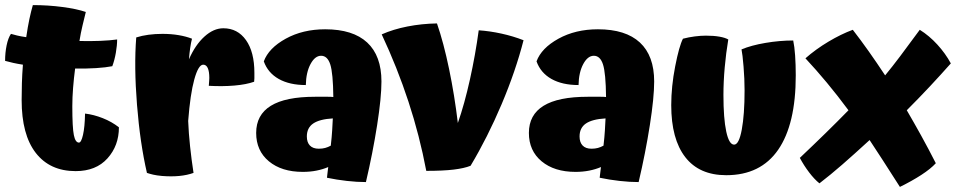

<svg xmlns="http://www.w3.org/2000/svg" viewBox="-25 -678 3754 754"><path d="M309 -232Q343 -228 378.5 -214Q414 -200 442 -178Q442 -106 397 -56Q352 -6 272 -6Q171 -6 115.5 -77.5Q60 -149 60 -285Q60 -317 61 -351.5Q62 -386 65 -424Q45 -427 27 -431Q9 -435 -5 -439Q-5 -471 1 -500Q7 -529 18 -545Q28 -542 42.5 -538.5Q57 -535 78 -532Q84 -573 90.5 -603.5Q97 -634 104 -658Q164 -658 220.5 -650.5Q277 -643 312 -631Q306 -607 299 -577.5Q292 -548 287 -517Q329 -516 367.5 -517.5Q406 -519 435 -523Q435 -500 430 -471Q425 -442 416 -418Q391 -413 352 -410.5Q313 -408 270 -409Q265 -371 262 -333Q259 -295 259 -261Q259 -177 265 -147.5Q271 -118 285 -118Q294 -118 301 -148.5Q308 -179 309 -232Z M714 -203Q716 -154 721.5 -102.5Q727 -51 735 1Q710 10 679 13Q648 16 611 13Q590 11 577 8Q564 5 552 1Q525 -116 513 -266.5Q501 -417 510 -531Q532 -538 558 -541.5Q584 -545 613 -545Q647 -545 676.5 -540Q706 -535 729 -526Q725 -511 722 -490.5Q719 -470 717 -445Q742 -502 778 -534.5Q814 -567 852 -567Q908 -567 941 -520.5Q974 -474 974 -392Q974 -378 974 -370.5Q974 -363 973 -357Q942 -346 895.5 -342Q849 -338 795 -341Q796 -356 796.5 -361.5Q797 -367 797 -372Q797 -397 791 -410.5Q785 -424 773 -424Q754 -424 738 -366Q722 -308 714 -203Z M1473 -358Q1473 -295 1456 -186.5Q1439 -78 1412 37Q1377 37 1337 32.5Q1297 28 1259 20Q1261 3 1262 -6Q1263 -15 1264 -22Q1243 -13 1218 -8Q1193 -3 1164 -3Q1081 -3 1031 -44.5Q981 -86 981 -156Q981 -227 1038.5 -262.5Q1096 -298 1212 -298Q1250 -298 1263 -298Q1276 -298 1284 -297Q1283 -391 1272 -425Q1261 -459 1236 -459Q1212 -459 1194.5 -426.5Q1177 -394 1176 -344Q1112 -344 1069.5 -368Q1027 -392 1011 -437Q1030 -489 1097 -526Q1164 -563 1252 -563Q1361 -563 1417 -511Q1473 -459 1473 -358ZM1180 -142Q1180 -119 1192 -106.5Q1204 -94 1227 -94Q1241 -94 1252 -97Q1263 -100 1274 -106Q1278 -141 1279.5 -166.5Q1281 -192 1282 -213Q1230 -210 1205 -193Q1180 -176 1180 -142Z M2031 -520Q2000 -399 1945 -269Q1890 -139 1823 -27Q1798 -17 1756.5 -12Q1715 -7 1649 -7Q1623 -145 1579 -279Q1535 -413 1474 -543Q1519 -563 1575 -574Q1631 -585 1691 -586Q1717 -511 1738.5 -407.5Q1760 -304 1773 -195Q1799 -269 1820.5 -366Q1842 -463 1855 -559Q1899 -556 1944.5 -546Q1990 -536 2031 -520Z M2544 -358Q2544 -295 2527 -186.5Q2510 -78 2483 37Q2448 37 2408 32.5Q2368 28 2330 20Q2332 3 2333 -6Q2334 -15 2335 -22Q2314 -13 2289 -8Q2264 -3 2235 -3Q2152 -3 2102 -44.5Q2052 -86 2052 -156Q2052 -227 2109.5 -262.5Q2167 -298 2283 -298Q2321 -298 2334 -298Q2347 -298 2355 -297Q2354 -391 2343 -425Q2332 -459 2307 -459Q2283 -459 2265.5 -426.5Q2248 -394 2247 -344Q2183 -344 2140.5 -368Q2098 -392 2082 -437Q2101 -489 2168 -526Q2235 -563 2323 -563Q2432 -563 2488 -511Q2544 -459 2544 -358ZM2251 -142Q2251 -119 2263 -106.5Q2275 -94 2298 -94Q2312 -94 2323 -97Q2334 -100 2345 -106Q2349 -141 2350.5 -166.5Q2352 -192 2353 -213Q2301 -210 2276 -193Q2251 -176 2251 -142Z M2827 10Q2721 10 2666 -61Q2611 -132 2611 -265Q2611 -338 2626.5 -417.5Q2642 -497 2657 -526Q2680 -532 2703.5 -535Q2727 -538 2747 -538Q2778 -538 2800.5 -534Q2823 -530 2835 -523Q2826 -469 2821 -413Q2816 -357 2816 -305Q2816 -213 2827 -161.5Q2838 -110 2858 -110Q2877 -110 2888 -169Q2899 -228 2899 -323Q2899 -368 2895 -416.5Q2891 -465 2887 -484Q2925 -500 2981 -509.5Q3037 -519 3090 -519Q3095 -496 3097.5 -460Q3100 -424 3100 -382Q3100 -190 3031 -90Q2962 10 2827 10Z M3650 -37Q3630 -15 3593 9Q3556 33 3509 56Q3468 -8 3441 -50Q3414 -92 3390 -128Q3329 -72 3282.5 -31.5Q3236 9 3193 42Q3173 26 3152.5 -1Q3132 -28 3116 -58Q3171 -110 3218 -156Q3265 -202 3307 -245Q3264 -303 3222 -353.5Q3180 -404 3138 -449Q3179 -485 3228.5 -514.5Q3278 -544 3324 -561Q3355 -521 3386.5 -476.5Q3418 -432 3451 -382Q3479 -416 3509.5 -456.5Q3540 -497 3587 -561Q3624 -538 3656 -503Q3688 -468 3709 -429Q3670 -385 3627 -339Q3584 -293 3536 -245Q3564 -197 3592.5 -145.5Q3621 -94 3650 -37Z"/></svg>

Font: Atma
Style: Bold
Weight: 700
Designer: Gregori Vincens, Jeremie Hornus, Riccardo Olocco, Yoann Minet.
Foundry: black foundry
Version: Version 1.102;PS 1.100;hotconv 1.0.86;makeotf.lib2.5.63406